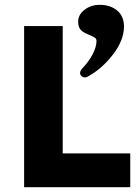

<svg xmlns="http://www.w3.org/2000/svg" viewBox="-20 -776 580 796"><path d="M80 -668H240V-140H520V0H80ZM494 -666Q494 -609 448 -549.5Q402 -490 343 -458Q337 -455 332 -455Q324 -455 318 -460.5Q312 -466 312 -474Q312 -481 320 -491Q347 -519 363.5 -550Q380 -581 380 -606Q380 -615 373.5 -619.5Q367 -624 351 -631Q329 -639 316.5 -650.5Q304 -662 304 -686Q304 -715 330.5 -735.5Q357 -756 394 -756Q437 -756 465.5 -732.5Q494 -709 494 -666Z"/></svg>

Font: Madhuban Bold
Style: Regular
Weight: 700
Designer: jaikishan Patel
Foundry: MagicType
Version: Version 1.000